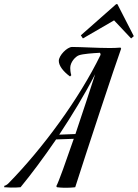

<svg xmlns="http://www.w3.org/2000/svg" viewBox="-174 -901 664 924"><path d="M409 -667 406 -672C383 -670 373 -670 349 -670C295 -670 213 -675 173 -675C149 -675 109 -634 109 -608C109 -585 130 -557 163 -533L169 -539C165 -552 164 -566 164 -574C164 -602 189 -629 206 -635C226 -642 272 -645 307 -647C309 -645 310 -641 310 -637C208 -427 32 -187 -134 -18C-141 -11 -150 -7 -153 -7L-154 0C-107 4 -75 0 -75 0C-24 -62 35 -141 96 -230L181 -233C143 -123 109 -27 97 -5L100 0C146 6 188 0 188 0C235 -148 384 -600 409 -667ZM189 -256 111 -253C172 -345 233 -445 284 -544C260 -468 223 -358 189 -256ZM385 -881 215 -731 225 -716 375 -803 457 -716 470 -727 391 -881Z"/></svg>

Font: Romanesco
Style: Regular
Weight: 400
Designer: Astigmatic (AOETI)
Foundry: Astigmatic (AOETI)
Version: Version 1.000